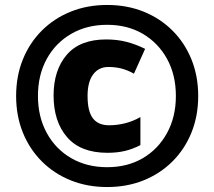

<svg xmlns="http://www.w3.org/2000/svg" viewBox="-20 -744 864 774"><path d="M412 10Q332 10 265 -17Q198 -44 148.5 -93.5Q99 -143 72 -210Q45 -277 45 -357Q45 -437 72 -504Q99 -571 148.5 -620.5Q198 -670 265 -697Q332 -724 412 -724Q492 -724 559 -697Q626 -670 675.5 -620.5Q725 -571 752 -504Q779 -437 779 -357Q779 -277 752 -210Q725 -143 675.5 -93.5Q626 -44 559 -17Q492 10 412 10ZM412 -70Q494 -70 556 -106.5Q618 -143 653.5 -208Q689 -273 689 -357Q689 -442 653.5 -506.5Q618 -571 556 -607.5Q494 -644 412 -644Q330 -644 267 -607.5Q204 -571 168.5 -506.5Q133 -442 133 -357Q133 -273 168.5 -208Q204 -143 267 -106.5Q330 -70 412 -70ZM413 -128Q305 -128 250.5 -191Q196 -254 196 -359Q196 -461 249 -523Q302 -585 408 -585Q453 -585 491 -575Q529 -565 565 -547L520 -447Q495 -461 470.5 -467.5Q446 -474 417 -474Q378 -474 355.5 -444Q333 -414 333 -357Q333 -295 354.5 -267Q376 -239 420 -239Q452 -239 484 -247Q516 -255 546 -272V-159Q515 -143 483.5 -135.5Q452 -128 413 -128Z"/></svg>

Font: Noto Sans Gujarati UI Black
Style: Regular
Weight: 900
Designer: Jelle Bosma - Monotype Design Team, Universal Thirst
Foundry: Monotype Imaging Inc.
Version: Version 2.106; ttfautohint (v1.8.4.7-5d5b)